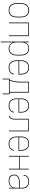

<svg xmlns="http://www.w3.org/2000/svg" viewBox="2107 -2678 786 5040"><g transform="rotate(90 2500.0 -158.0)"><path d="M250 8Q224 8 197.5 2.5Q171 -3 148.5 -17Q126 -31 109 -51.5Q92 -72 82 -96.5Q72 -121 68 -147.5Q64 -174 64 -200V-320Q64 -346 68 -372.5Q72 -399 82 -423.5Q92 -448 109 -469Q126 -490 149 -503.5Q172 -517 198 -524Q224 -531 250 -531Q276 -531 302 -524Q328 -517 351 -503.5Q374 -490 391 -469Q408 -448 418 -423.5Q428 -399 432 -372.5Q436 -346 436 -320V-200Q436 -174 432 -147.5Q428 -121 418 -96.5Q408 -72 391 -51.5Q374 -31 351.5 -17Q329 -3 302.5 2.5Q276 8 250 8ZM250 -10Q274 -10 297.5 -15Q321 -20 341.5 -33Q362 -46 377 -65Q392 -84 401 -106Q410 -128 413.5 -152Q417 -176 417 -200V-320Q417 -344 413.5 -368Q410 -392 401 -414.5Q392 -437 376.5 -456Q361 -475 340.5 -487.5Q320 -500 296 -505Q272 -510 248 -510Q224 -510 200.5 -504.5Q177 -499 157 -486Q137 -473 122.5 -454Q108 -435 99 -413Q90 -391 86.5 -367.5Q83 -344 83 -320V-200Q83 -176 86.5 -152Q90 -128 99 -106Q108 -84 123 -65Q138 -46 158.5 -33Q179 -20 202.5 -15Q226 -10 250 -10Z M572 0V-520H928V0H909V-502H591V0Z M1072 215V-520H1091V-412Q1100 -438 1115 -460.5Q1130 -483 1152 -499Q1174 -515 1200.5 -521.5Q1227 -528 1254 -528Q1280 -528 1306 -522Q1332 -516 1354 -502Q1376 -488 1392.5 -467.5Q1409 -447 1419 -422.5Q1429 -398 1432.5 -372Q1436 -346 1436 -320V-200Q1436 -174 1432.5 -148Q1429 -122 1419 -97.5Q1409 -73 1392.5 -52.5Q1376 -32 1354 -18Q1332 -4 1306 2Q1280 8 1254 8Q1227 8 1200.5 1.5Q1174 -5 1152 -21Q1130 -37 1115 -59.5Q1100 -82 1091 -108V215ZM1251 -10Q1275 -10 1298.5 -15.5Q1322 -21 1342 -33.5Q1362 -46 1377 -65Q1392 -84 1401 -106.5Q1410 -129 1413.5 -152.5Q1417 -176 1417 -200V-320Q1417 -344 1413.5 -367.5Q1410 -391 1401 -413.5Q1392 -436 1377 -455Q1362 -474 1342 -486.5Q1322 -499 1298.5 -504.5Q1275 -510 1251 -510Q1227 -510 1204 -504.5Q1181 -499 1161.5 -486Q1142 -473 1128 -453.5Q1114 -434 1106 -412Q1098 -390 1094.5 -366.5Q1091 -343 1091 -320V-200Q1091 -177 1094.5 -153.5Q1098 -130 1106 -108Q1114 -86 1128 -66.5Q1142 -47 1161.5 -34Q1181 -21 1204 -15.5Q1227 -10 1251 -10Z M1751 8Q1724 8 1698 2.5Q1672 -3 1649.5 -16.5Q1627 -30 1609.5 -51Q1592 -72 1582 -96.5Q1572 -121 1568 -147Q1564 -173 1564 -200V-320Q1564 -346 1568 -372.5Q1572 -399 1582 -423.5Q1592 -448 1609 -468.5Q1626 -489 1648.5 -503Q1671 -517 1697.5 -522.5Q1724 -528 1750 -528Q1776 -528 1802.5 -522.5Q1829 -517 1851.5 -503Q1874 -489 1891 -468.5Q1908 -448 1918 -423.5Q1928 -399 1932 -372.5Q1936 -346 1936 -320V-251H1583V-200Q1583 -176 1586.5 -152Q1590 -128 1599 -106Q1608 -84 1623.5 -65Q1639 -46 1659 -33Q1679 -20 1703 -15Q1727 -10 1751 -10Q1779 -10 1807.5 -16Q1836 -22 1860 -37.5Q1884 -53 1898.5 -78.5Q1913 -104 1915 -133H1934Q1933 -111 1925.5 -90.5Q1918 -70 1905 -53Q1892 -36 1874 -24Q1856 -12 1835.5 -4.5Q1815 3 1793.5 5.5Q1772 8 1751 8ZM1583 -269H1917V-320Q1917 -344 1913.5 -368Q1910 -392 1901 -414Q1892 -436 1877 -455Q1862 -474 1841.5 -487Q1821 -500 1797.5 -505Q1774 -510 1750 -510Q1726 -510 1702.5 -505Q1679 -500 1658.5 -487Q1638 -474 1623 -455Q1608 -436 1599 -414Q1590 -392 1586.5 -368Q1583 -344 1583 -320Z M2045 166V-18H2072Q2088 -54 2099.5 -91.5Q2111 -129 2117 -168Q2123 -207 2124 -246.5Q2125 -286 2125 -325V-520H2410V-18H2455V166H2435V0H2065V166ZM2093 -18H2391V-502H2145V-325Q2145 -286 2143.5 -246.5Q2142 -207 2136.5 -168.5Q2131 -130 2120 -92Q2109 -54 2093 -18Z M2751 8Q2724 8 2698 2.5Q2672 -3 2649.5 -16.5Q2627 -30 2609.5 -51Q2592 -72 2582 -96.5Q2572 -121 2568 -147Q2564 -173 2564 -200V-320Q2564 -346 2568 -372.5Q2572 -399 2582 -423.5Q2592 -448 2609 -468.5Q2626 -489 2648.5 -503Q2671 -517 2697.5 -522.5Q2724 -528 2750 -528Q2776 -528 2802.5 -522.5Q2829 -517 2851.5 -503Q2874 -489 2891 -468.5Q2908 -448 2918 -423.5Q2928 -399 2932 -372.5Q2936 -346 2936 -320V-251H2583V-200Q2583 -176 2586.5 -152Q2590 -128 2599 -106Q2608 -84 2623.5 -65Q2639 -46 2659 -33Q2679 -20 2703 -15Q2727 -10 2751 -10Q2779 -10 2807.5 -16Q2836 -22 2860 -37.5Q2884 -53 2898.5 -78.5Q2913 -104 2915 -133H2934Q2933 -111 2925.5 -90.5Q2918 -70 2905 -53Q2892 -36 2874 -24Q2856 -12 2835.5 -4.5Q2815 3 2793.5 5.5Q2772 8 2751 8ZM2583 -269H2917V-320Q2917 -344 2913.5 -368Q2910 -392 2901 -414Q2892 -436 2877 -455Q2862 -474 2841.5 -487Q2821 -500 2797.5 -505Q2774 -510 2750 -510Q2726 -510 2702.5 -505Q2679 -500 2658.5 -487Q2638 -474 2623 -455Q2608 -436 2599 -414Q2590 -392 2586.5 -368Q2583 -344 2583 -320Z M3018 0V-18Q3030 -18 3041.5 -22.5Q3053 -27 3061.5 -36Q3070 -45 3076.5 -55.5Q3083 -66 3087 -77.5Q3091 -89 3093.5 -101Q3096 -113 3097.5 -125Q3099 -137 3099 -149.5Q3099 -162 3099 -174Q3099 -196 3099 -217.5Q3099 -239 3099 -261V-520H3428V0H3409V-502H3118V-261Q3118 -242 3118 -223Q3118 -204 3118 -185Q3118 -170 3118 -155.5Q3118 -141 3116.5 -126Q3115 -111 3112 -96.5Q3109 -82 3104 -68Q3099 -54 3091 -41.5Q3083 -29 3072 -19Q3061 -9 3047 -4.5Q3033 0 3018 0Z M3751 8Q3724 8 3698 2.5Q3672 -3 3649.5 -16.5Q3627 -30 3609.5 -51Q3592 -72 3582 -96.5Q3572 -121 3568 -147Q3564 -173 3564 -200V-320Q3564 -346 3568 -372.5Q3572 -399 3582 -423.5Q3592 -448 3609 -468.5Q3626 -489 3648.5 -503Q3671 -517 3697.5 -522.5Q3724 -528 3750 -528Q3776 -528 3802.5 -522.5Q3829 -517 3851.5 -503Q3874 -489 3891 -468.5Q3908 -448 3918 -423.5Q3928 -399 3932 -372.5Q3936 -346 3936 -320V-251H3583V-200Q3583 -176 3586.5 -152Q3590 -128 3599 -106Q3608 -84 3623.5 -65Q3639 -46 3659 -33Q3679 -20 3703 -15Q3727 -10 3751 -10Q3779 -10 3807.5 -16Q3836 -22 3860 -37.5Q3884 -53 3898.5 -78.5Q3913 -104 3915 -133H3934Q3933 -111 3925.5 -90.5Q3918 -70 3905 -53Q3892 -36 3874 -24Q3856 -12 3835.5 -4.5Q3815 3 3793.5 5.5Q3772 8 3751 8ZM3583 -269H3917V-320Q3917 -344 3913.5 -368Q3910 -392 3901 -414Q3892 -436 3877 -455Q3862 -474 3841.5 -487Q3821 -500 3797.5 -505Q3774 -510 3750 -510Q3726 -510 3702.5 -505Q3679 -500 3658.5 -487Q3638 -474 3623 -455Q3608 -436 3599 -414Q3590 -392 3586.5 -368Q3583 -344 3583 -320Z M4072 0V-520H4091V-281H4409V-520H4428V0H4409V-263H4091V0Z M4721 8Q4690 8 4660 0.5Q4630 -7 4607.5 -27.5Q4585 -48 4574.5 -77Q4564 -106 4564 -136Q4564 -160 4571 -183.5Q4578 -207 4593.5 -224.5Q4609 -242 4630 -253.5Q4651 -265 4674 -272Q4697 -279 4720.5 -281Q4744 -283 4768 -283H4909V-345Q4909 -366 4905 -388Q4901 -410 4892 -429.5Q4883 -449 4867.5 -465.5Q4852 -482 4832.5 -492Q4813 -502 4791.5 -506Q4770 -510 4748 -510Q4720 -510 4692 -504Q4664 -498 4640.5 -482Q4617 -466 4603.5 -440Q4590 -414 4589 -385H4570Q4570 -407 4576.5 -427.5Q4583 -448 4596 -465.5Q4609 -483 4626.5 -495.5Q4644 -508 4664 -515.5Q4684 -523 4705.5 -525.5Q4727 -528 4748 -528Q4773 -528 4797 -523.5Q4821 -519 4842.5 -508Q4864 -497 4881.5 -479Q4899 -461 4909.5 -439Q4920 -417 4924 -393Q4928 -369 4928 -345V0H4909V-102Q4898 -75 4878 -53Q4858 -31 4832.5 -17Q4807 -3 4778.5 2.5Q4750 8 4721 8ZM4724 -10Q4747 -10 4771 -14Q4795 -18 4816.5 -27.5Q4838 -37 4856.5 -52.5Q4875 -68 4887 -88.5Q4899 -109 4904 -132.5Q4909 -156 4909 -180V-265H4768Q4747 -265 4726 -263.5Q4705 -262 4684.5 -256Q4664 -250 4645 -240.5Q4626 -231 4611.5 -215.5Q4597 -200 4590 -179.5Q4583 -159 4583 -138Q4583 -111 4593 -85Q4603 -59 4623 -41Q4643 -23 4670 -16.5Q4697 -10 4724 -10Z"/></g></svg>

Font: Zed Mono Thin
Style: Regular
Weight: 100
Monospace: yes
Designer: Belleve Invis
Foundry: Belleve Invis
Version: Version 1.0.0; ttfautohint (v1.8.4)